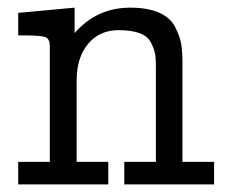

<svg xmlns="http://www.w3.org/2000/svg" viewBox="-20 -484 601 504"><path d="M27.8 0V-59.1H110.8V-362.8Q110.8 -380.9 100.3 -386Q89.8 -391.1 43 -391.1H27.8V-450.2L175.8 -463.9V-397Q233.9 -463.9 321.8 -463.9Q367.7 -463.9 397.2 -450.9Q426.8 -438 439.5 -413.6Q452.1 -389.2 455.6 -368.7Q459 -348.1 459 -316.9V-59.1H542V0H306.2V-59.1H389.2V-314Q389.2 -333 386.5 -345.5Q383.8 -357.9 375.5 -373.5Q367.2 -389.2 346.2 -397Q325.2 -404.8 291 -404.8Q241.2 -404.8 211.2 -368.9Q181.2 -333 181.2 -272.9V-59.1H264.2V0Z"/></svg>

Font: CMU Concrete
Style: Roman
Weight: 500
Version: Version 0.7.0